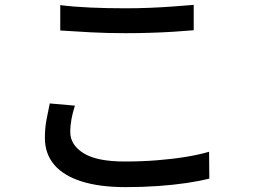

<svg xmlns="http://www.w3.org/2000/svg" viewBox="-20 -734 1040 787"><path d="M227 -713Q282 -706 350.5 -703Q419 -700 495 -700Q544 -700 594 -702Q644 -704 690.5 -707.5Q737 -711 774 -714V-610Q740 -607 692.5 -604Q645 -601 594 -599.5Q543 -598 496 -598Q419 -598 353 -601.5Q287 -605 227 -609ZM287 -301Q278 -273 273 -246Q268 -219 268 -193Q268 -140 322.5 -106Q377 -72 491 -72Q560 -72 623.5 -77Q687 -82 742 -91Q797 -100 837 -112L838 -2Q799 8 745.5 16Q692 24 628.5 28.5Q565 33 495 33Q388 33 314 9.5Q240 -14 202 -59Q164 -104 164 -169Q164 -210 171 -245.5Q178 -281 184 -310Z"/></svg>

Font: Noto Sans KR Medium
Style: Regular
Weight: 500
Designer: Ryoko NISHIZUKA  (kana, bopomofo & ideographs); Paul D. Hunt (Latin, Greek & Cyrillic); Sandoll Communications , Soo-you
Foundry: Adobe
Version: Version 2.004-H2;hotconv 1.0.118;makeotfexe 2.5.65603